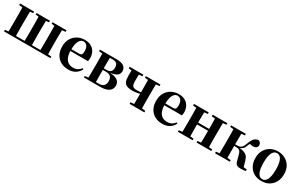

<svg xmlns="http://www.w3.org/2000/svg" viewBox="188 -1885 4982 3231"><g transform="rotate(30 2679.0 -270.0)"><path d="M101 0Q103 -26 103.5 -68Q104 -110 104.5 -156Q105 -202 105 -236V-305Q105 -339 104.5 -385Q104 -431 103.5 -473.5Q103 -516 101 -541H250Q249 -516 248.5 -473.5Q248 -431 247.5 -385Q247 -339 247 -305V-236Q247 -202 247.5 -156Q248 -110 248.5 -68Q249 -26 250 0ZM415 0Q417 -26 417.5 -68Q418 -110 418.5 -156Q419 -202 419 -236V-305Q419 -339 418.5 -385Q418 -431 417.5 -473.5Q417 -516 415 -541H560Q559 -516 558.5 -473.5Q558 -431 557.5 -385Q557 -339 557 -305V-236Q557 -202 557.5 -156Q558 -110 558.5 -68Q559 -26 560 0ZM723 0Q724 -26 724.5 -68Q725 -110 725.5 -156Q726 -202 726 -236V-305Q726 -339 725.5 -385Q725 -431 724.5 -473.5Q724 -516 723 -541H873Q872 -516 871 -473.5Q870 -431 869.5 -385Q869 -339 869 -305V-236Q869 -202 869.5 -156Q870 -110 871 -68Q872 -26 873 0ZM36 -511V-541H309V-511L213 -500H146ZM357 -511V-541H617V-511L521 -500H458ZM666 -511V-541H938V-511L830 -500H763ZM36 0V-30L144 -41H179V0ZM795 0V-41H830L938 -30V0ZM179 0V-34H795V0Z M1294 17Q1211 17 1147.5 -16.5Q1084 -50 1047.5 -114.5Q1011 -179 1011 -272Q1011 -363 1050 -427Q1089 -491 1152 -524Q1215 -557 1287 -557Q1363 -557 1414.5 -527.5Q1466 -498 1492 -447Q1518 -396 1518 -333Q1518 -299 1511 -272H1075V-307H1321Q1355 -307 1367 -325.5Q1379 -344 1379 -388Q1379 -454 1352.5 -488.5Q1326 -523 1281 -523Q1250 -523 1224 -498.5Q1198 -474 1183 -422Q1168 -370 1168 -286Q1168 -204 1191 -151.5Q1214 -99 1254 -75Q1294 -51 1345 -51Q1398 -51 1433.5 -71.5Q1469 -92 1495 -127L1514 -114Q1482 -51 1426 -17Q1370 17 1294 17Z M1589 0V-30L1698 -41L1729 -35H1865Q1923 -35 1952.5 -65Q1982 -95 1982 -151Q1982 -209 1954 -239Q1926 -269 1862 -269H1729V-301H1857Q1961 -301 1961 -404Q1961 -454 1937.5 -479.5Q1914 -505 1860 -505H1729L1698 -500L1589 -511V-541H1907Q2012 -541 2055.5 -506.5Q2099 -472 2099 -413Q2099 -382 2083 -355.5Q2067 -329 2022.5 -310.5Q1978 -292 1891 -284L1893 -291Q1980 -289 2031 -271Q2082 -253 2103.5 -221Q2125 -189 2125 -146Q2125 -108 2104.5 -75Q2084 -42 2033.5 -21Q1983 0 1894 0ZM1654 0Q1656 -26 1656.5 -68Q1657 -110 1657.5 -156Q1658 -202 1658 -236V-305Q1658 -339 1657.5 -385Q1657 -431 1656.5 -473.5Q1656 -516 1654 -541H1803Q1802 -516 1801.5 -473Q1801 -430 1800.5 -380.5Q1800 -331 1800 -288V-236Q1800 -202 1800.5 -156Q1801 -110 1801.5 -68Q1802 -26 1803 0Z M2407 -215Q2336 -215 2295.5 -233Q2255 -251 2239 -290Q2223 -329 2223 -392Q2223 -441 2223 -475Q2223 -509 2224 -541H2367Q2366 -505 2365 -466Q2364 -427 2364 -374Q2364 -308 2385.5 -283.5Q2407 -259 2468 -259Q2502 -259 2531.5 -263.5Q2561 -268 2599 -278V-248Q2553 -236 2506.5 -225.5Q2460 -215 2407 -215ZM2543 0Q2544 -26 2544.5 -68Q2545 -110 2545.5 -156.5Q2546 -203 2546 -239V-305Q2546 -339 2545.5 -385Q2545 -431 2544.5 -473.5Q2544 -516 2543 -541H2697Q2696 -516 2695.5 -473.5Q2695 -431 2694.5 -385Q2694 -339 2694 -305V-236Q2694 -202 2694.5 -156Q2695 -110 2695.5 -68Q2696 -26 2697 0ZM2165 -511V-541H2433V-511L2326 -500H2255ZM2476 0V-30L2584 -41H2654L2764 -30V0ZM2480 -511V-541H2764V-511L2655 -500H2585Z M3120 17Q3037 17 2973.5 -16.5Q2910 -50 2873.5 -114.5Q2837 -179 2837 -272Q2837 -363 2876 -427Q2915 -491 2978 -524Q3041 -557 3113 -557Q3189 -557 3240.5 -527.5Q3292 -498 3318 -447Q3344 -396 3344 -333Q3344 -299 3337 -272H2901V-307H3147Q3181 -307 3193 -325.5Q3205 -344 3205 -388Q3205 -454 3178.5 -488.5Q3152 -523 3107 -523Q3076 -523 3050 -498.5Q3024 -474 3009 -422Q2994 -370 2994 -286Q2994 -204 3017 -151.5Q3040 -99 3080 -75Q3120 -51 3171 -51Q3224 -51 3259.5 -71.5Q3295 -92 3321 -127L3340 -114Q3308 -51 3252 -17Q3196 17 3120 17Z M3480 0Q3482 -26 3482.5 -68Q3483 -110 3483.5 -156Q3484 -202 3484 -236V-305Q3484 -339 3483.5 -385Q3483 -431 3482.5 -473.5Q3482 -516 3480 -541H3636Q3635 -516 3634.5 -473Q3634 -430 3633.5 -382Q3633 -334 3633 -295V-273Q3633 -220 3633.5 -166.5Q3634 -113 3634.5 -69.5Q3635 -26 3636 0ZM3843 0Q3845 -26 3845.5 -69.5Q3846 -113 3846.5 -166.5Q3847 -220 3847 -273V-295Q3847 -334 3846.5 -382Q3846 -430 3845.5 -473Q3845 -516 3843 -541H3999Q3998 -516 3997.5 -473.5Q3997 -431 3996.5 -385Q3996 -339 3996 -305V-236Q3996 -202 3996.5 -156Q3997 -110 3997.5 -68Q3998 -26 3999 0ZM3415 0V-30L3524 -41H3594L3702 -30V0ZM3415 -511V-541H3702V-511L3594 -500H3524ZM3778 0V-30L3886 -41H3957L4065 -30V0ZM3778 -511V-541H4065V-511L3957 -500H3886ZM3558 -268V-304H3921V-268Z M4137 0V-30L4246 -41H4316L4424 -30V0ZM4137 -511V-541H4424V-511L4316 -500H4246ZM4202 0Q4204 -26 4204.5 -68Q4205 -110 4205.5 -156Q4206 -202 4206 -236V-305Q4206 -339 4205.5 -385Q4205 -431 4204.5 -473.5Q4204 -516 4202 -541H4358Q4357 -516 4356.5 -473Q4356 -430 4355.5 -381.5Q4355 -333 4355 -293V-272Q4355 -220 4355.5 -166.5Q4356 -113 4356.5 -69.5Q4357 -26 4358 0ZM4525 -69 4494 -184Q4485 -217 4472.5 -235Q4460 -253 4439.5 -260Q4419 -267 4385 -267H4280V-298H4385Q4413 -298 4437.5 -304Q4462 -310 4483 -332Q4504 -354 4520 -401Q4547 -480 4578.5 -515.5Q4610 -551 4661 -557Q4715 -541 4715 -486Q4715 -454 4691.5 -436Q4668 -418 4634 -418Q4610 -418 4592 -422Q4574 -426 4552 -434L4604 -480Q4583 -455 4571 -436.5Q4559 -418 4548 -388Q4534 -346 4514.5 -323.5Q4495 -301 4471 -291Q4447 -281 4417 -276L4420 -286Q4489 -281 4532 -267.5Q4575 -254 4600 -227Q4625 -200 4638 -154L4680 -11L4576 -48L4737 -29V0Q4717 5 4692 8Q4667 11 4644 11Q4587 11 4561.5 -6.5Q4536 -24 4525 -69Z M5042 17Q4960 17 4897.5 -18.5Q4835 -54 4800 -119.5Q4765 -185 4765 -273Q4765 -362 4802.5 -425.5Q4840 -489 4903.5 -523Q4967 -557 5042 -557Q5119 -557 5182 -523.5Q5245 -490 5283 -426.5Q5321 -363 5321 -273Q5321 -184 5285.5 -119Q5250 -54 5187.5 -18.5Q5125 17 5042 17ZM5042 -18Q5100 -18 5131 -80.5Q5162 -143 5162 -271Q5162 -400 5131 -461.5Q5100 -523 5042 -523Q4986 -523 4954.5 -461.5Q4923 -400 4923 -271Q4923 -143 4954.5 -80.5Q4986 -18 5042 -18Z"/></g></svg>

Font: Noto Serif TC ExtraBold
Style: Regular
Weight: 800
Designer: Ryoko NISHIZUKA 西塚涼子 (kana & ideographs); Frank Grießhammer (Latin, Greek & Cyrillic); Wenlong ZHANG 张文龙 (bopomofo); San
Foundry: Adobe
Version: Version 2.002-H1;hotconv 1.1.0;makeotfexe 2.6.0